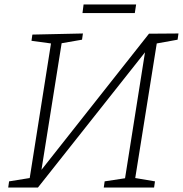

<svg xmlns="http://www.w3.org/2000/svg" viewBox="-20 -846 825 866"><path d="M785 -695 781 -667 687 -650 590 -43 679 -28 675 0H448L452 -28L544 -42L634 -610L151 0H17L21 -28L114 -43L210 -650L122 -662L126 -690L354 -695L350 -667L258 -651L167 -80L652 -694ZM357 -826H594L588 -787H352Z"/></svg>

Font: Bitter Pro Light
Style: Italic
Weight: 300
Italic angle: -9°
Designer: Sol Matas, and Bitter project Authors
Foundry: Sol Matas
Version: Version 1.010